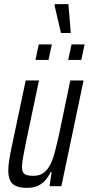

<svg xmlns="http://www.w3.org/2000/svg" viewBox="-20 -898 428 926"><path d="M111 8Q78 8 58 -0.5Q38 -9 29 -27.5Q20 -46 20 -76Q20 -96 24 -123Q28 -150 35 -183L104 -510H168L104 -206Q96 -167 91.5 -140Q87 -113 86 -96Q86 -77 91.5 -67Q97 -57 109.5 -53.5Q122 -50 141 -50Q171 -50 191 -65Q211 -80 224 -107Q237 -134 246 -170.5Q255 -207 265 -250L319 -510H383L276 0H219L229 -68H224Q214 -46 199 -29Q184 -12 163 -2Q142 8 111 8ZM309 -609 325 -684H388L372 -609ZM151 -609 167 -684H230L214 -609ZM274 -739 243 -872 244 -878H310L321 -744V-739Z"/></svg>

Font: Saira ExtraCondensed
Style: Italic
Weight: 400
Width: 2
Italic angle: -12°
Designer: Hector Gatti with collaboration of the Omnibus-Type team
Foundry: Omnibus-Type
Version: Version 1.101